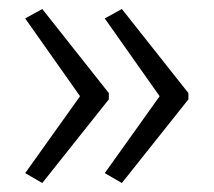

<svg xmlns="http://www.w3.org/2000/svg" viewBox="-20 -536 475 427"><path d="M399 -315 251 -129 213 -151 335 -322 213 -495 251 -516 399 -329ZM222 -315 74 -129 36 -151 158 -322 36 -495 74 -516 222 -329Z"/></svg>

Font: Noto Sans Tamil UI Condensed Light
Style: Regular
Weight: 300
Width: 3
Designer: Jelle Bosma - Monotype Design Team
Foundry: Monotype Imaging Inc.
Version: Version 2.004; ttfautohint (v1.8.4.7-5d5b)